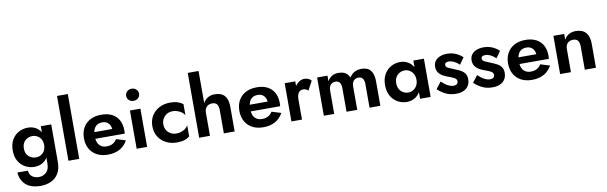

<svg xmlns="http://www.w3.org/2000/svg" viewBox="-58 -1410 7188 2275"><g transform="rotate(-10 3536.5 -272.0)"><path d="M42 32H169Q171 77 203 103Q235 129 287 129Q336 129 373.5 95Q411 61 411 -10V-81Q357 1 254 1Q196 1 145.5 -26Q95 -53 64 -105.5Q33 -158 33 -234Q33 -311 64 -363.5Q95 -416 145.5 -443Q196 -470 254 -470Q357 -470 411 -388V-460H536V-10Q536 76 502.5 130.5Q469 185 413 210.5Q357 236 291 236Q170 236 109 179.5Q48 123 42 32ZM167 -234Q167 -172 204 -139Q241 -106 292 -106Q321 -106 348.5 -120.5Q376 -135 393.5 -163.5Q411 -192 411 -234Q411 -277 393.5 -305.5Q376 -334 348.5 -348.5Q321 -363 292 -363Q241 -363 204 -329.5Q167 -296 167 -234Z M662 -780H792V0H662Z M1137 10Q1061 10 1005.5 -19.5Q950 -49 919.5 -103Q889 -157 889 -230Q889 -303 919.5 -357Q950 -411 1006 -440.5Q1062 -470 1138 -470Q1252 -470 1314.5 -408.5Q1377 -347 1377 -236Q1377 -213 1375 -201H1021Q1027 -147 1057.5 -118Q1088 -89 1138 -89Q1223 -89 1262 -155L1375 -120Q1302 10 1137 10ZM1136 -379Q1042 -379 1023 -281H1238Q1234 -326 1207 -352.5Q1180 -379 1136 -379Z M1469 -638Q1469 -670 1491.5 -690.5Q1514 -711 1547 -711Q1579 -711 1601.5 -690.5Q1624 -670 1624 -638Q1624 -606 1601.5 -585.5Q1579 -565 1547 -565Q1514 -565 1491.5 -585.5Q1469 -606 1469 -638ZM1483 -460H1609V0H1483Z M1844 -230Q1844 -169 1883 -132.5Q1922 -96 1978 -96Q2024 -96 2063 -116Q2102 -136 2121 -170V-37Q2097 -15 2058.5 -2.5Q2020 10 1969 10Q1895 10 1837 -20Q1779 -50 1745.5 -104Q1712 -158 1712 -230Q1712 -302 1745.5 -356Q1779 -410 1837 -440Q1895 -470 1969 -470Q2020 -470 2058.5 -457Q2097 -444 2121 -424V-291Q2102 -324 2061.5 -344Q2021 -364 1978 -364Q1940 -364 1910 -346.5Q1880 -329 1862 -298.5Q1844 -268 1844 -230Z M2532 -280Q2532 -326 2514.5 -350Q2497 -374 2456 -374Q2415 -374 2390 -348.5Q2365 -323 2365 -280V0H2235V-780H2365V-394Q2385 -431 2420 -453Q2455 -475 2504 -475Q2585 -475 2623.5 -430Q2662 -385 2662 -299V0H2532Z M3007 10Q2931 10 2875.5 -19.5Q2820 -49 2789.5 -103Q2759 -157 2759 -230Q2759 -303 2789.5 -357Q2820 -411 2876 -440.5Q2932 -470 3008 -470Q3122 -470 3184.5 -408.5Q3247 -347 3247 -236Q3247 -213 3245 -201H2891Q2897 -147 2927.5 -118Q2958 -89 3008 -89Q3093 -89 3132 -155L3245 -120Q3172 10 3007 10ZM3006 -379Q2912 -379 2893 -281H3108Q3104 -326 3077 -352.5Q3050 -379 3006 -379Z M3607 -325Q3594 -337 3580.5 -343.5Q3567 -350 3547 -350Q3510 -350 3491 -321.5Q3472 -293 3472 -244V0H3345V-460H3472V-404Q3493 -435 3522 -453Q3551 -471 3582 -471Q3607 -471 3629.5 -461.5Q3652 -452 3666 -435Z M4415 -294V0H4285V-280Q4285 -374 4217 -374Q4181 -374 4159 -350Q4137 -326 4137 -280V0H4008V-280Q4008 -374 3940 -374Q3904 -374 3882 -350Q3860 -326 3860 -280V0H3735V-460H3860V-392Q3880 -430 3913 -450Q3946 -470 3992 -470Q4094 -470 4124 -391Q4175 -470 4269 -470Q4346 -470 4380.5 -424Q4415 -378 4415 -294Z M4512 -230Q4512 -307 4543 -360.5Q4574 -414 4624.5 -442Q4675 -470 4733 -470Q4785 -470 4826 -447Q4867 -424 4893 -381V-460H5020V0H4893V-79Q4867 -36 4826 -13Q4785 10 4733 10Q4675 10 4624.5 -18Q4574 -46 4543 -99.5Q4512 -153 4512 -230ZM4646 -230Q4646 -168 4683 -132.5Q4720 -97 4771 -97Q4800 -97 4827.5 -112.5Q4855 -128 4872.5 -158Q4890 -188 4890 -230Q4890 -272 4872.5 -302Q4855 -332 4827.5 -347.5Q4800 -363 4771 -363Q4720 -363 4683 -327.5Q4646 -292 4646 -230Z M5168 -159Q5211 -118 5246.5 -100.5Q5282 -83 5312 -83Q5338 -83 5352 -95Q5366 -107 5366 -126Q5366 -153 5340.5 -168Q5315 -183 5265 -200Q5233 -211 5203 -228Q5173 -245 5153.5 -272.5Q5134 -300 5134 -343Q5134 -384 5156 -412.5Q5178 -441 5215.5 -455.5Q5253 -470 5299 -470Q5357 -470 5405 -448.5Q5453 -427 5486 -395L5429 -315Q5404 -341 5369.5 -358.5Q5335 -376 5302 -376Q5280 -376 5267.5 -367.5Q5255 -359 5255 -342Q5255 -318 5283 -304.5Q5311 -291 5357 -273Q5394 -259 5425.5 -242Q5457 -225 5476 -198.5Q5495 -172 5495 -130Q5495 -61 5450 -22.5Q5405 16 5326 16Q5253 16 5198 -12Q5143 -40 5105 -78Z M5607 -159Q5650 -118 5685.5 -100.5Q5721 -83 5751 -83Q5777 -83 5791 -95Q5805 -107 5805 -126Q5805 -153 5779.5 -168Q5754 -183 5704 -200Q5672 -211 5642 -228Q5612 -245 5592.5 -272.5Q5573 -300 5573 -343Q5573 -384 5595 -412.5Q5617 -441 5654.5 -455.5Q5692 -470 5738 -470Q5796 -470 5844 -448.5Q5892 -427 5925 -395L5868 -315Q5843 -341 5808.5 -358.5Q5774 -376 5741 -376Q5719 -376 5706.5 -367.5Q5694 -359 5694 -342Q5694 -318 5722 -304.5Q5750 -291 5796 -273Q5833 -259 5864.5 -242Q5896 -225 5915 -198.5Q5934 -172 5934 -130Q5934 -61 5889 -22.5Q5844 16 5765 16Q5692 16 5637 -12Q5582 -40 5544 -78Z M6240 10Q6164 10 6108.5 -19.5Q6053 -49 6022.5 -103Q5992 -157 5992 -230Q5992 -303 6022.5 -357Q6053 -411 6109 -440.5Q6165 -470 6241 -470Q6355 -470 6417.5 -408.5Q6480 -347 6480 -236Q6480 -213 6478 -201H6124Q6130 -147 6160.5 -118Q6191 -89 6241 -89Q6326 -89 6365 -155L6478 -120Q6405 10 6240 10ZM6239 -379Q6145 -379 6126 -281H6341Q6337 -326 6310 -352.5Q6283 -379 6239 -379Z M6875 -280Q6875 -326 6857 -350Q6839 -374 6799 -374Q6758 -374 6733 -349Q6708 -324 6708 -280V0H6578V-460H6708V-390Q6729 -429 6763.5 -449.5Q6798 -470 6847 -470Q6928 -470 6968.5 -423.5Q7009 -377 7009 -294V0H6875Z"/></g></svg>

Font: Von Semi
Style: Regular
Weight: 600
Version: Version 4.000; ttfautohint (v1.8.4.7-5d5b)